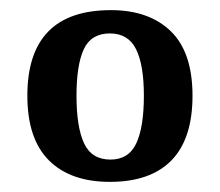

<svg xmlns="http://www.w3.org/2000/svg" viewBox="-20 -739 434 379"><path d="M197 -380Q119 -380 76.5 -422.5Q34 -465 34 -550Q34 -719 199 -719Q274 -719 317 -677.5Q360 -636 360 -550Q360 -465 318.5 -422.5Q277 -380 197 -380ZM198 -424Q234 -424 249 -456Q264 -488 264 -550Q264 -611 248.5 -642Q233 -673 197 -673Q160 -673 145.5 -642Q131 -611 131 -550Q131 -488 146 -456Q161 -424 198 -424Z"/></svg>

Font: Noto Serif Sinhala SemiCondensed SemiBold
Style: Regular
Weight: 600
Width: 4
Designer: Jelle Bosma - Monotype Design Team
Foundry: Monotype Imaging Inc.
Version: Version 2.007; ttfautohint (v1.8.4.7-5d5b)